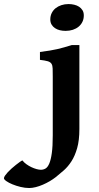

<svg xmlns="http://www.w3.org/2000/svg" viewBox="-171 -692 489 951"><path d="M222.2 -53.2Q222.2 2.9 211.2 41.5Q200.2 80.1 183.1 106.7Q166 133.3 145.3 151.6Q124.5 169.9 105 185.5Q91.8 195.8 75.2 205.6Q58.6 215.3 41 222.9Q23.4 230.5 5.9 234.9Q-11.7 239.3 -26.4 239.3Q-46.9 239.3 -69.1 233.9Q-91.3 228.5 -109.6 220.9Q-127.9 213.4 -139.6 205.1Q-151.4 196.8 -151.4 190.9Q-151.4 185.5 -146 177.7Q-140.6 169.9 -132.1 160.6Q-123.5 151.4 -113 142.1Q-102.5 132.8 -92.3 124.8Q-82 116.7 -73.5 110.6Q-64.9 104.5 -60.1 102.5Q-52.2 112.8 -40.3 121.3Q-28.3 129.9 -15.4 136Q-2.4 142.1 10 145.5Q22.5 148.9 31.7 148.9Q43.9 148.9 54.7 142.6Q65.4 136.2 73.2 117.7Q81.1 99.1 85.7 65.9Q90.3 32.7 90.3 -21V-312.5Q90.3 -337.4 89.8 -352.5Q89.4 -367.7 84 -376.2Q78.6 -384.8 65.4 -388.7Q52.2 -392.6 26.9 -395.5V-434.6Q54.7 -438 75 -441.4Q95.2 -444.8 112.5 -448.7Q129.9 -452.6 146.7 -457.5Q163.6 -462.4 184.6 -468.8H222.2ZM244.1 -615.7Q244.1 -598.1 237.3 -584Q230.5 -569.8 218.3 -559.8Q206.1 -549.8 189.7 -544.4Q173.3 -539.1 153.8 -539.1Q139.2 -539.1 125.7 -542.2Q112.3 -545.4 101.6 -552.5Q90.8 -559.6 84.5 -570.3Q78.1 -581.1 78.1 -595.7Q78.1 -613.3 85.2 -627.4Q92.3 -641.6 104.5 -651.4Q116.7 -661.1 133.1 -666.5Q149.4 -671.9 168.5 -671.9Q182.6 -671.9 196.3 -668.7Q210 -665.5 220.5 -658.7Q231 -651.9 237.5 -641.4Q244.1 -630.9 244.1 -615.7Z"/></svg>

Font: Gentium Book Basic
Style: Bold
Weight: 700
Designer: J. Victor Gaultney and Annie Olsen
Foundry: SIL International
Version: Version 1.102; 2013; Maintenance release